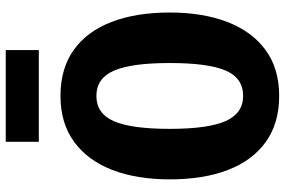

<svg xmlns="http://www.w3.org/2000/svg" viewBox="-179 -776 973 655"><g transform="rotate(-90 307.5 -448.5)"><path d="M592.3 -355.9Q592.3 -243.1 560 -159.2Q527.7 -75.4 464.4 -29Q401 17.4 307.7 17.4Q214.9 17.4 151.3 -27.9Q87.7 -73.3 55.4 -156.9Q23.1 -240.5 23.1 -355.9Q23.1 -468.7 55.4 -552.3Q87.7 -635.9 151.3 -682.3Q214.9 -728.7 307.7 -728.7Q401 -728.7 464.4 -683.6Q527.7 -638.5 560 -554.9Q592.3 -471.3 592.3 -355.9ZM420 -355.9Q420 -487.2 393.8 -546.7Q367.7 -606.2 307.7 -606.2Q247.7 -606.2 221.5 -546.4Q195.4 -486.7 195.4 -355.9Q195.4 -224.6 222.1 -165.1Q248.7 -105.6 307.7 -105.6Q369.2 -105.6 394.6 -165.9Q420 -226.2 420 -355.9ZM464.1 -802.6H151.3V-915.4H464.1Z"/></g></svg>

Font: FiraCode Nerd Font Mono
Style: Bold
Weight: 700
Monospace: yes
Designer: Carrois Corporate, Edenspiekermann AG, Nikita Prokopov
Foundry: Carrois Corporate, Edenspiekermann AG, Nikita Prokopov
Version: Version 6.002;Nerd Fonts 3.3.0